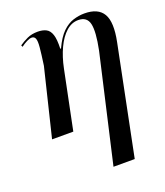

<svg xmlns="http://www.w3.org/2000/svg" viewBox="-143 -643 839 977"><g transform="rotate(-20 276.5 -154.0)"><path d="M302 238 435 -342Q455 -440 445 -482.5Q435 -525 388 -525Q352 -525 322 -498Q292 -471 270 -424Q248 -377 236 -318L171 0H56L145 -366Q154 -429 157 -462.5Q160 -496 154.5 -509Q149 -522 135 -522Q124 -522 108 -514Q92 -506 76 -494L72 -503Q92 -517 116.5 -528.5Q141 -540 174 -540Q201 -540 219.5 -530.5Q238 -521 246.5 -495Q255 -469 253 -419H257Q282 -473 310 -500Q338 -527 368.5 -536.5Q399 -546 429 -546Q503 -546 530 -500Q557 -454 536 -351L417 238Z"/></g></svg>

Font: Noto Serif Display SemiCondensed Medium
Style: Italic
Weight: 500
Width: 4
Italic angle: -12°
Designer: Monotype Design Team
Foundry: Monotype Imaging Inc.
Version: Version 2.009